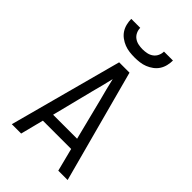

<svg xmlns="http://www.w3.org/2000/svg" viewBox="-262 -982 1075 1075"><g transform="rotate(45 275.0 -445.0)"><path d="M54 0 234 -670H316L496 0H422L387 -137H163L128 0ZM370 -201 308 -447Q299 -479 291 -512Q283 -545 275 -578Q267 -545 259 -512Q251 -479 242 -447L180 -201ZM275 -750Q255 -750 234.5 -752.5Q214 -755 195 -762.5Q176 -770 159 -782.5Q142 -795 131 -812Q120 -829 115 -849.5Q110 -870 110 -890H181Q181 -873 188.5 -857Q196 -841 210 -831Q224 -821 241 -817.5Q258 -814 275 -814Q292 -814 309 -817.5Q326 -821 340 -831Q354 -841 361.5 -857Q369 -873 369 -890H440Q440 -870 435 -849.5Q430 -829 419 -812Q408 -795 391 -782.5Q374 -770 355 -762.5Q336 -755 315.5 -752.5Q295 -750 275 -750Z"/></g></svg>

Font: Lode
Style: Regular
Weight: 400
Monospace: yes
Designer: Belleve Invis
Foundry: Belleve Invis
Version: Version 29.2.0; ttfautohint (v1.8.3)